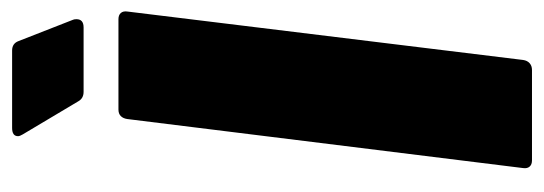

<svg xmlns="http://www.w3.org/2000/svg" viewBox="-318 -602 920 325"><g transform="rotate(-90 142.5 -440.0)"><path d="M20 -15 103 -685Q104 -692 108 -696Q112 -700 119 -700H272Q279 -700 282.5 -696Q286 -692 285 -685L203 -15Q202 -8 197.5 -4Q193 0 186 0H33Q26 0 22.5 -4Q19 -8 20 -15ZM272 -771Q272 -759 258 -759H149Q138 -759 133 -768L77 -862Q74 -867 74 -870Q74 -880 88 -880H219Q231 -880 235 -869L271 -777Q272 -775 272 -771Z"/></g></svg>

Font: Barlow Black
Style: Italic
Weight: 900
Italic angle: -7°
Designer: Jeremy Tribby
Foundry: Tribby Type
Version: Version 1.408